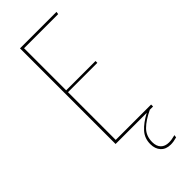

<svg xmlns="http://www.w3.org/2000/svg" viewBox="-280 -724 967 967"><g transform="rotate(-45 203.5 -241.0)"><path d="M369 -14V0H346Q295 24 267 52Q239 80 239 124Q239 153 254.5 169Q270 185 298 185Q318 185 343 178L341 192Q317 199 297 199Q263 199 244 178.5Q225 158 225 124Q225 83 251 54Q277 25 324 0H102V-681H362L360 -667H117V-367H326V-354H117V-14Z"/></g></svg>

Font: Fira Sans Compressed Hair
Style: Regular
Weight: 100
Width: 1
Designer: bBox Type GmbH & Carrois Corporate GbR & Edenspiekermann AG
Foundry: bBox Type GmbH & Carrois Corporate GbR & Edenspiekermann AG
Version: Version 4.301